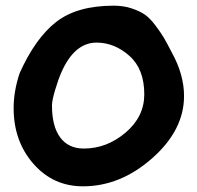

<svg xmlns="http://www.w3.org/2000/svg" viewBox="-20 -636 695 676"><path d="M380 -616Q415 -616 443.5 -606.5Q472 -597 490 -584.5Q508 -572 527.5 -546Q547 -520 557 -503Q567 -486 585 -451Q628 -373 628 -298Q628 -178 516 -79Q404 20 272 20Q167 20 97.5 -59.5Q28 -139 28 -255Q28 -315 49 -378Q104 -501 177.5 -558.5Q251 -616 380 -616ZM163 -265Q163 -191 192 -152Q221 -113 275 -113Q356 -113 422 -169Q488 -225 488 -304Q488 -393 435.5 -439.5Q383 -486 320 -486Q242 -486 196 -381Q185 -356 174 -319Q163 -282 163 -265Z"/></svg>

Font: Because We Learn
Style: Regular
Weight: 400
Designer: Liz Wetzel, Aaron Williamson, Russ McMullin
Foundry: Red Hat
Version: Version 1.000